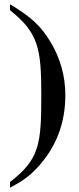

<svg xmlns="http://www.w3.org/2000/svg" viewBox="-20 -714 373 902"><path d="M27 -666C160 -560 174 -488 174 -268C174 -37 166 34 27 141V168C89 135 117 114 156 73C241 -19 287 -131 287 -267C287 -356 263 -441 218 -516C172 -592 127 -634 27 -694Z"/></svg>

Font: XITS Math
Style: Bold
Weight: 700
Designer: MicroPress Inc., with final additions and corrections provided by Coen Hoffman, Elsevier (retired)
Version: Version 1.302